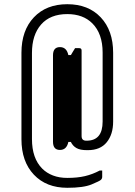

<svg xmlns="http://www.w3.org/2000/svg" viewBox="-20 -729 640 913"><path d="M265 -16Q232 -16 232 -55V-466Q232 -505 265 -505Q297 -505 305 -467H317Q321 -474 326.5 -483Q332 -492 337 -500H357Q368 -500 368 -489V-82Q368 -60 390 -60H392Q468 -60 468 -151V-479Q468 -569 419 -618Q375 -662 300 -662Q219 -662 175.5 -612.5Q132 -563 132 -477V-68Q132 24 181 73Q202 94 232 105.5Q262 117 300 117Q348 117 384 108.5Q420 100 454 82H466V112Q466 120 460 126Q454 132 415.5 148Q377 164 300 164Q200 164 141 101.5Q82 39 82 -67V-478Q82 -584 141 -646.5Q200 -709 300 -709Q400 -709 459 -646.5Q518 -584 518 -478V-151Q518 -90 487.5 -52.5Q457 -15 398 -15H393Q361 -15 343.5 -25Q326 -35 317 -54H305Q297 -16 265 -16Z"/></svg>

Font: Recursive Mn Lnr St Lt
Style: Regular
Weight: 300
Monospace: yes
Version: Version 1.079;hotconv 1.0.112;makeotfexe 2.5.65598; ttfautoh